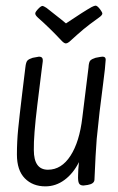

<svg xmlns="http://www.w3.org/2000/svg" viewBox="-20 -651 419 681"><path d="M141 10Q96 10 68 -18.5Q40 -47 40 -103Q40 -149 44.5 -194Q49 -239 59 -322L70 -412Q72 -431 77.5 -436.5Q83 -442 96 -446Q116 -450 118 -450Q127 -450 130 -445Q133 -440 131 -428L128 -405Q126 -390 112.5 -279.5Q99 -169 100 -119Q100 -49 150 -49Q198 -49 230 -98.5Q262 -148 272 -234L294 -412Q295 -431 300.5 -436.5Q306 -442 319 -446Q339 -450 343 -450Q351 -450 353.5 -445.5Q356 -441 354 -429Q354 -418 346 -356Q332 -252 323 -158Q319 -109 315 -13Q314 1 291 5Q279 7 276 7Q264 7 260 -1Q256 -9 257 -30Q257 -48 260 -76Q240 -36 209 -13Q178 10 141 10ZM197 -582 145 -623Q134 -630 131 -630Q125 -630 114 -618Q113 -617 109 -612Q105 -607 105 -603Q105 -597 115 -588Q155 -553 200 -505Q208 -497 214 -497Q218 -497 225 -502Q258 -532 276.5 -547.5Q295 -563 330 -588Q343 -597 343 -603Q343 -607 335 -618Q325 -631 319 -631Q315 -631 305 -626Q278 -611 214 -568Z"/></svg>

Font: Farsan
Style: Regular
Weight: 400
Version: Version 1.001g;PS 1.001;hotconv 1.0.86;makeotf.lib2.5.63406 